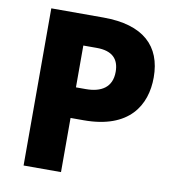

<svg xmlns="http://www.w3.org/2000/svg" viewBox="-80 -837 791 859"><g transform="rotate(10 315.0 -408.0)"><path d="M321 -765H84V-51H254V-297H314C520 -297 589 -413 589 -540C589 -682 503 -765 321 -765ZM315 -626C385 -626 417 -594 417 -535C417 -464 368 -436 299 -436H254V-626Z"/></g></svg>

Font: Noto Sans Tamil UI ExtraBold
Style: Regular
Weight: 800
Designer: Jelle Bosma - Monotype Design Team
Foundry: Monotype Imaging Inc.
Version: Version 2.004